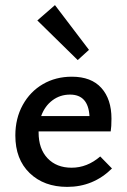

<svg xmlns="http://www.w3.org/2000/svg" viewBox="-20 -725 497 751"><path d="M284 -490 126 -645 195 -705 328 -530ZM418 -66Q345 6 243 6Q152 6 96 -48Q40 -102 40 -195Q40 -262 69 -314.5Q98 -367 148 -396Q198 -425 261 -425Q337 -425 376.5 -381Q416 -337 416 -261Q416 -229 413 -211H131V-207Q131 -143 166 -106Q201 -69 260 -69Q321 -69 372 -113ZM141 -271H330Q325 -355 254 -355Q215 -355 185 -332.5Q155 -310 141 -271Z"/></svg>

Font: Ysabeau Infant Semibold
Style: Regular
Weight: 600
Designer: Christian Thalmann (Catharsis Fonts)
Version: Version 0.003